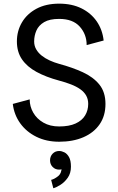

<svg xmlns="http://www.w3.org/2000/svg" viewBox="-20 -752 636 1032"><path d="M297.9 -650.4Q371.6 -650.4 408.7 -608.9Q445.8 -567.4 445.8 -509.8L537.1 -534.2Q530.8 -592.3 500 -637Q469.2 -681.6 418 -707Q366.7 -732.4 297.9 -732.4Q227.1 -732.4 176 -705.1Q125 -677.7 97.9 -631.6Q70.8 -585.4 70.8 -529.3Q70.8 -473.1 98.1 -433.1Q125.5 -393.1 176.3 -365.5Q227.1 -337.9 297.9 -318.8Q333 -309.6 361.8 -298.3Q390.6 -287.1 411.4 -272.5Q432.1 -257.8 443.1 -238.5Q454.1 -219.2 454.1 -193.4Q454.1 -159.2 437.5 -131.6Q420.9 -104 386.2 -88.1Q351.6 -72.3 297.9 -72.3Q249 -72.3 213.4 -92.8Q177.7 -113.3 158.7 -146.5Q139.6 -179.7 139.6 -217.8L48.8 -193.4Q55.7 -135.3 88.6 -89.4Q121.6 -43.5 175.5 -16.8Q229.5 9.8 297.9 9.8Q372.6 9.8 428.7 -14.6Q484.9 -39.1 515.9 -84.5Q546.9 -129.9 546.9 -193.4Q546.9 -256.8 514.2 -297.4Q481.4 -337.9 425 -363.8Q368.7 -389.6 297.9 -408.7Q271.5 -416 247.3 -427Q223.1 -438 204.3 -452.9Q185.5 -467.8 174.6 -486.8Q163.6 -505.9 163.6 -529.3Q163.6 -560.5 175.8 -588.1Q188 -615.7 217.3 -633.1Q246.6 -650.4 297.9 -650.4ZM249 109.9Q249 130.9 262.9 145.3Q276.9 159.7 297.9 159.7Q319.3 159.7 333.3 145.3Q347.2 130.9 347.2 109.9Q347.2 88.4 332.8 74Q318.4 59.6 297.9 59.6Q276.9 59.6 262.9 74Q249 88.4 249 109.9ZM254.9 214.8 266.6 259.8Q281.7 255.9 304.2 241.9Q326.7 228 344 203.6Q361.3 179.2 361.3 144Q361.3 110.8 351.1 92.5Q340.8 74.2 326.2 66.9Q311.5 59.6 297.9 59.6L298.3 109.9Q298.3 109.9 305.2 122.8Q312 135.7 312 144Q312 179.2 292 195.1Q272 210.9 254.9 214.8Z"/></svg>

Font: Giphurs SC
Style: Regular
Weight: 400
Version: Version 0.920